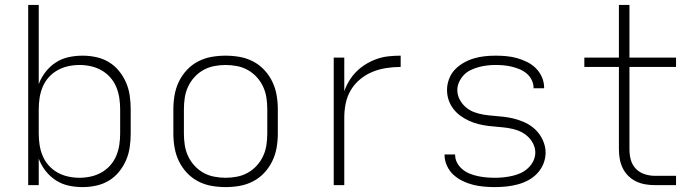

<svg xmlns="http://www.w3.org/2000/svg" viewBox="-20 -755 2840 783"><path d="M317 8Q288 8 260 2Q232 -4 208 -19.5Q184 -35 166 -58Q148 -81 138 -108V0H95V-735H138V-412Q148 -439 166 -462Q184 -485 208 -500.5Q232 -516 260 -522Q288 -528 317 -528Q345 -528 372.5 -522Q400 -516 423.5 -502Q447 -488 465 -466Q483 -444 494 -418.5Q505 -393 509 -365.5Q513 -338 513 -310V-210Q513 -182 509 -154.5Q505 -127 494 -101.5Q483 -76 465 -54Q447 -32 423.5 -18Q400 -4 372.5 2Q345 8 317 8ZM304 -30Q327 -30 350 -35Q373 -40 393.5 -51.5Q414 -63 429.5 -80.5Q445 -98 454 -119.5Q463 -141 466.5 -164Q470 -187 470 -210V-310Q470 -333 466.5 -356Q463 -379 454 -400.5Q445 -422 429.5 -439.5Q414 -457 393.5 -468.5Q373 -480 350 -485Q327 -490 304 -490Q281 -490 258 -485Q235 -480 214.5 -468.5Q194 -457 178.5 -439.5Q163 -422 154 -400.5Q145 -379 141.5 -356Q138 -333 138 -310V-210Q138 -187 141.5 -164Q145 -141 154 -119.5Q163 -98 178.5 -80.5Q194 -63 214.5 -51.5Q235 -40 258 -35Q281 -30 304 -30Z M900 8Q871 8 842.5 3Q814 -2 788 -15.5Q762 -29 742 -50.5Q722 -72 709.5 -98Q697 -124 692 -152.5Q687 -181 687 -210V-310Q687 -339 692 -367.5Q697 -396 709.5 -422Q722 -448 742 -469.5Q762 -491 788 -504.5Q814 -518 842.5 -523Q871 -528 900 -528Q929 -528 957.5 -523Q986 -518 1012 -504.5Q1038 -491 1058 -469.5Q1078 -448 1090.5 -422Q1103 -396 1108 -367.5Q1113 -339 1113 -310V-210Q1113 -181 1108 -152.5Q1103 -124 1090.5 -98Q1078 -72 1058 -50.5Q1038 -29 1012 -15.5Q986 -2 957.5 3Q929 8 900 8ZM900 -30Q923 -30 946.5 -34.5Q970 -39 990.5 -50.5Q1011 -62 1027 -79.5Q1043 -97 1053 -118.5Q1063 -140 1066.5 -163.5Q1070 -187 1070 -210V-310Q1070 -333 1066.5 -356.5Q1063 -380 1053 -401.5Q1043 -423 1027 -440.5Q1011 -458 990.5 -469.5Q970 -481 946.5 -485.5Q923 -490 900 -490Q877 -490 853.5 -485.5Q830 -481 809.5 -469.5Q789 -458 773 -440.5Q757 -423 747 -401.5Q737 -380 733.5 -356.5Q730 -333 730 -310V-210Q730 -187 733.5 -163.5Q737 -140 747 -118.5Q757 -97 773 -79.5Q789 -62 809.5 -50.5Q830 -39 853.5 -34.5Q877 -30 900 -30Z M1341 0V-520H1384V-383Q1392 -406 1405 -427Q1418 -448 1435.5 -465Q1453 -482 1474 -494.5Q1495 -507 1518 -515Q1541 -523 1565.5 -525.5Q1590 -528 1614 -528V-482Q1585 -482 1555.5 -477.5Q1526 -473 1499 -462Q1472 -451 1449 -432Q1426 -413 1411 -388Q1396 -363 1390 -334Q1384 -305 1384 -276V0Z M1999 8Q1976 8 1953.5 6Q1931 4 1909 -1.5Q1887 -7 1866.5 -17Q1846 -27 1829.5 -42Q1813 -57 1803 -78.5Q1793 -100 1793 -122V-125H1836V-124Q1836 -106 1844.5 -90.5Q1853 -75 1866.5 -64Q1880 -53 1896.5 -46.5Q1913 -40 1930 -36.5Q1947 -33 1964.5 -31.5Q1982 -30 1999 -30Q2017 -30 2035 -32Q2053 -34 2070.5 -38Q2088 -42 2104 -49.5Q2120 -57 2133.5 -69.5Q2147 -82 2155 -98.5Q2163 -115 2163 -133Q2163 -153 2153 -171.5Q2143 -190 2127 -203Q2111 -216 2091.5 -223Q2072 -230 2052 -233Q2032 -236 2011.5 -237.5Q1991 -239 1971 -241.5Q1951 -244 1931 -249Q1911 -254 1892.5 -262.5Q1874 -271 1857.5 -283Q1841 -295 1828.5 -311.5Q1816 -328 1809.5 -347.5Q1803 -367 1803 -388Q1803 -410 1811 -432Q1819 -454 1834.5 -470.5Q1850 -487 1870 -498.5Q1890 -510 1911.5 -516.5Q1933 -523 1955.5 -525.5Q1978 -528 2001 -528Q2023 -528 2045 -526Q2067 -524 2088.5 -518Q2110 -512 2130 -502Q2150 -492 2165.5 -476.5Q2181 -461 2190 -440.5Q2199 -420 2199 -398V-395H2156V-397Q2156 -413 2148.5 -428.5Q2141 -444 2128 -455Q2115 -466 2099.5 -472.5Q2084 -479 2067.5 -483Q2051 -487 2034.5 -488.5Q2018 -490 2001 -490Q1984 -490 1966.5 -488Q1949 -486 1932.5 -481.5Q1916 -477 1900 -469.5Q1884 -462 1872 -449.5Q1860 -437 1852.5 -421Q1845 -405 1845 -388Q1845 -367 1855 -348.5Q1865 -330 1880.5 -317Q1896 -304 1915.5 -297Q1935 -290 1955 -287Q1975 -284 1995.5 -282.5Q2016 -281 2036.5 -278.5Q2057 -276 2076.5 -271Q2096 -266 2115 -258Q2134 -250 2150.5 -237.5Q2167 -225 2179 -208.5Q2191 -192 2198 -172.5Q2205 -153 2205 -133Q2205 -109 2196 -87Q2187 -65 2171 -48Q2155 -31 2134.5 -20Q2114 -9 2091.5 -3Q2069 3 2045.5 5.5Q2022 8 1999 8Z M2737 0H2650Q2630 0 2610.5 -3.5Q2591 -7 2573.5 -15.5Q2556 -24 2542 -38Q2528 -52 2519.5 -69.5Q2511 -87 2507.5 -106.5Q2504 -126 2504 -146V-482H2363V-520H2504V-735H2547V-520H2737V-482H2547V-146Q2547 -124 2552.5 -103.5Q2558 -83 2572.5 -67.5Q2587 -52 2608 -45Q2629 -38 2650 -38H2737Z"/></svg>

Font: Iosevka Aile Extralight
Style: Regular
Weight: 200
Designer: Belleve Invis
Foundry: Belleve Invis
Version: Version 31.1.0; ttfautohint (v1.8.4)